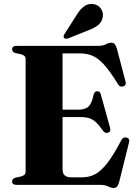

<svg xmlns="http://www.w3.org/2000/svg" viewBox="-20 -931 688 967"><path d="M41 -683Q41 -700 63.5 -700H473.5Q498 -700 513 -708Q528 -716 542 -716Q560 -716 568.5 -686.5L612 -521.5Q617.5 -501.5 601.5 -496Q583.5 -490 573 -509Q534 -572.5 504 -605.5Q474 -638.5 445.8 -650.2Q417.5 -662 383 -662H295V-378.5H371.5Q409 -378.5 425.8 -394.2Q442.5 -410 451.5 -454Q455.5 -471.5 469.5 -471.5Q484 -472 488 -455L534.5 -287Q539.5 -268 525 -263Q509.5 -258 500 -271Q480 -299.5 463.8 -314.8Q447.5 -330 429.2 -335.8Q411 -341.5 384.5 -341.5H295V-78.5Q295 -38 337.5 -38H394.5Q428 -38 457.2 -52.5Q486.5 -67 518.5 -107.2Q550.5 -147.5 591 -225Q599 -241.5 616 -238.5Q635.5 -234.5 629.5 -212.5L580 -14Q575.5 1.5 569.8 8.5Q564 15.5 552 15.5Q539.5 15.5 524.2 7.8Q509 0 483.5 0H63.5Q41 0 41 -17Q41 -31 57 -36L85.5 -42Q109 -48 109 -65.5V-634.5Q109 -652 85.5 -658L57 -664Q41 -669 41 -683ZM366.5 -856.5Q383.5 -884.5 403.8 -899.2Q424 -914 449 -910.5Q474.5 -907.5 487.8 -888.2Q501 -869 498 -849.5Q495 -821.5 475.2 -805.5Q455.5 -789.5 426.5 -779L323 -737.5Q318 -736 311.8 -736.2Q305.5 -736.5 302.5 -740.5Q297 -747 305 -759.5Z"/></svg>

Font: Fraunces 72pt S000
Style: Bold
Weight: 700
Version: Version 1.000; ttfautohint (v1.8.3)